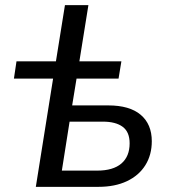

<svg xmlns="http://www.w3.org/2000/svg" viewBox="-20 -725 659 745"><path d="M119 0 186 -420H34L44 -487H197L232 -705H323L288 -487H451L440 -420H277L260 -316H400Q483 -316 526 -279.5Q569 -243 569 -177Q569 -124 544 -84Q519 -44 472.5 -22Q426 0 362 0ZM220 -63H357Q419 -63 451 -90.5Q483 -118 483 -169Q483 -213 456 -233Q429 -253 379 -253H250Z"/></svg>

Font: Nunito Sans 12pt Medium
Style: Italic
Weight: 500
Italic angle: -9°
Designer: Vernon Adams
Foundry: Vernon Adams
Version: Version 3.101;gftools[0.9.27]